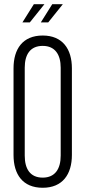

<svg xmlns="http://www.w3.org/2000/svg" viewBox="-20 -878 404 908"><path d="M140 -858 86 -772H121L190 -858ZM227 -858 173 -772H208L277 -858ZM182 -710C87 -710 44 -646 44 -555V-145C44 -54 87 10 182 10C276 10 320 -54 320 -145V-555C320 -646 276 -710 182 -710ZM267 -142C267 -80 241 -38 182 -38C122 -38 97 -80 97 -142V-558C97 -619 122 -661 182 -661C241 -661 267 -619 267 -558Z"/></svg>

Font: Modon Arabic
Style: Regular
Weight: 400
Designer: Ahmedzaza
Foundry: Ahmedzaza
Version: Version 2.010